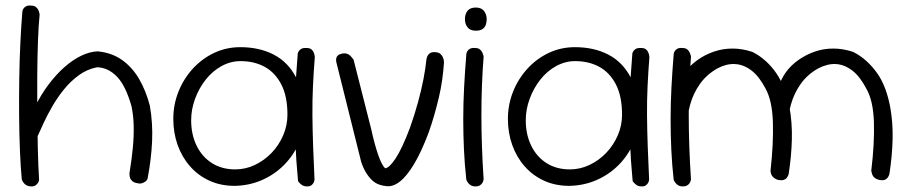

<svg xmlns="http://www.w3.org/2000/svg" viewBox="-20 -669 3266 688"><path d="M470 -13Q459 -15 453 -21Q447 -27 445.5 -33.5Q444 -40 444 -44.5Q444 -49 444 -49Q452 -97 456 -139.5Q460 -182 459 -219.5Q458 -257 451 -289Q430 -363 398.5 -395Q367 -427 328 -428Q292 -421 262.5 -399.5Q233 -378 209.5 -349Q186 -320 167.5 -288Q149 -256 135.5 -226.5Q122 -197 113 -177Q105 -159 101 -151Q97 -143 95.5 -142Q94 -141 95 -142Q96 -143 96.5 -142Q97 -141 97 -133Q97 -125 94 -106L78 -222L104 -283Q126 -329 153.5 -365.5Q181 -402 211 -428.5Q241 -455 271.5 -469.5Q302 -484 330 -485Q381 -480 417.5 -454Q454 -428 478.5 -386Q503 -344 517 -290Q528 -227 525 -162.5Q522 -98 509 -30Q509 -30 507.5 -26Q506 -22 501 -18.5Q496 -15 489 -12.5Q482 -10 470 -13ZM93 -1Q83 -1 76 -4.5Q69 -8 65 -13.5Q61 -19 59.5 -22.5Q58 -26 58 -26Q54 -69 51.5 -128Q49 -187 48.5 -253.5Q48 -320 49 -387Q50 -454 53 -515.5Q56 -577 60 -626Q60 -626 60.5 -629.5Q61 -633 64 -638Q67 -643 73.5 -646.5Q80 -650 91 -649Q102 -649 108.5 -644Q115 -639 117.5 -633Q120 -627 121 -622Q122 -617 122 -617Q118 -578 116 -521Q114 -464 113.5 -398.5Q113 -333 113.5 -266Q114 -199 115.5 -137Q117 -75 120 -26Q120 -26 119.5 -22Q119 -18 116 -13.5Q113 -9 107.5 -5Q102 -1 93 -1Z M821 -3Q771 -3 730.5 -21.5Q690 -40 661 -73Q632 -106 616.5 -149.5Q601 -193 601 -243Q601 -294 619.5 -340.5Q638 -387 671 -423Q704 -459 747.5 -479.5Q791 -500 841 -500Q909 -500 960.5 -473.5Q1012 -447 1041 -391.5Q1070 -336 1070 -250Q1070 -200 1050.5 -155.5Q1031 -111 997 -77Q963 -43 918 -23.5Q873 -4 821 -3ZM823 -62Q860 -62 893.5 -78Q927 -94 953 -121Q979 -148 994.5 -183.5Q1010 -219 1010 -258Q1010 -324 988 -366.5Q966 -409 928.5 -429.5Q891 -450 842 -450Q806 -450 773.5 -432Q741 -414 717 -383.5Q693 -353 679 -315Q665 -277 665 -238Q665 -187 684.5 -147Q704 -107 739.5 -84.5Q775 -62 823 -62ZM1081 -1Q1069 -1 1062 -6Q1055 -11 1051.5 -15.5Q1048 -20 1048 -20Q1041 -93 1038 -167.5Q1035 -242 1037.5 -319.5Q1040 -397 1047 -478Q1047 -478 1049 -483Q1051 -488 1058 -493Q1065 -498 1079 -497Q1090 -497 1096 -492Q1102 -487 1104.5 -480Q1107 -473 1107.5 -468.5Q1108 -464 1108 -464Q1104 -413 1101.5 -361Q1099 -309 1099.5 -255.5Q1100 -202 1102 -145Q1104 -88 1107 -26Q1107 -26 1106.5 -22.5Q1106 -19 1103.5 -14Q1101 -9 1095.5 -5Q1090 -1 1081 -1Z M1365 -2Q1351 -3 1337.5 -8Q1324 -13 1312.5 -24Q1301 -35 1291 -51.5Q1281 -68 1274 -90L1185 -447Q1185 -447 1184.5 -451Q1184 -455 1185 -460.5Q1186 -466 1191 -470.5Q1196 -475 1206 -477Q1217 -479 1224.5 -476Q1232 -473 1236.5 -468Q1241 -463 1244 -459Q1247 -455 1247 -455L1310 -207Q1322 -152 1335 -114.5Q1348 -77 1360 -66Q1375 -67 1398 -102Q1421 -137 1449 -211Q1466 -259 1478 -303Q1490 -347 1497.5 -386Q1505 -425 1508 -456Q1508 -456 1509 -460.5Q1510 -465 1513 -470.5Q1516 -476 1522.5 -479.5Q1529 -483 1541 -482Q1553 -481 1559 -475Q1565 -469 1567.5 -462.5Q1570 -456 1570.5 -451Q1571 -446 1571 -446Q1569 -415 1564.5 -383Q1560 -351 1552.5 -319.5Q1545 -288 1536 -256.5Q1527 -225 1516 -194Q1490 -125 1464 -81.5Q1438 -38 1413 -18.5Q1388 1 1365 -2Z M1683 -1Q1674 -1 1668 -4.5Q1662 -8 1658 -13Q1654 -18 1652.5 -21.5Q1651 -25 1651 -25Q1645 -79 1642.5 -133Q1640 -187 1640 -242.5Q1640 -298 1643 -355.5Q1646 -413 1651 -474Q1651 -474 1651.5 -477.5Q1652 -481 1655 -486Q1658 -491 1664.5 -494.5Q1671 -498 1682 -497Q1693 -497 1699 -492.5Q1705 -488 1708 -481.5Q1711 -475 1712 -470.5Q1713 -466 1713 -466Q1709 -415 1707 -363Q1705 -311 1705 -256.5Q1705 -202 1707 -144.5Q1709 -87 1713 -26Q1713 -26 1712 -22Q1711 -18 1708.5 -13.5Q1706 -9 1700 -5Q1694 -1 1683 -1ZM1685 -559Q1665 -559 1655.5 -571Q1646 -583 1646 -600Q1646 -619 1655.5 -630.5Q1665 -642 1685 -642Q1705 -642 1714.5 -629.5Q1724 -617 1724 -600Q1724 -589 1720.5 -579.5Q1717 -570 1708.5 -564.5Q1700 -559 1685 -559Z M2020 -3Q1970 -3 1929.5 -21.5Q1889 -40 1860 -73Q1831 -106 1815.5 -149.5Q1800 -193 1800 -243Q1800 -294 1818.5 -340.5Q1837 -387 1870 -423Q1903 -459 1946.5 -479.5Q1990 -500 2040 -500Q2108 -500 2159.5 -473.5Q2211 -447 2240 -391.5Q2269 -336 2269 -250Q2269 -200 2249.5 -155.5Q2230 -111 2196 -77Q2162 -43 2117 -23.5Q2072 -4 2020 -3ZM2022 -62Q2059 -62 2092.5 -78Q2126 -94 2152 -121Q2178 -148 2193.5 -183.5Q2209 -219 2209 -258Q2209 -324 2187 -366.5Q2165 -409 2127.5 -429.5Q2090 -450 2041 -450Q2005 -450 1972.5 -432Q1940 -414 1916 -383.5Q1892 -353 1878 -315Q1864 -277 1864 -238Q1864 -187 1883.5 -147Q1903 -107 1938.5 -84.5Q1974 -62 2022 -62ZM2280 -1Q2268 -1 2261 -6Q2254 -11 2250.5 -15.5Q2247 -20 2247 -20Q2240 -93 2237 -167.5Q2234 -242 2236.5 -319.5Q2239 -397 2246 -478Q2246 -478 2248 -483Q2250 -488 2257 -493Q2264 -498 2278 -497Q2289 -497 2295 -492Q2301 -487 2303.5 -480Q2306 -473 2306.5 -468.5Q2307 -464 2307 -464Q2303 -413 2300.5 -361Q2298 -309 2298.5 -255.5Q2299 -202 2301 -145Q2303 -88 2306 -26Q2306 -26 2305.5 -22.5Q2305 -19 2302.5 -14Q2300 -9 2294.5 -5Q2289 -1 2280 -1Z M2769 -24Q2759 -27 2753 -32Q2747 -37 2744.5 -42.5Q2742 -48 2741.5 -52.5Q2741 -57 2741 -57Q2752 -155 2749.5 -232Q2747 -309 2723 -352Q2700 -396 2672 -417Q2644 -438 2613.5 -439.5Q2583 -441 2551 -424Q2512 -402 2488 -368Q2464 -334 2453 -294Q2442 -254 2442 -213Q2443 -176 2443.5 -144Q2444 -112 2445 -86.5Q2446 -61 2448 -47Q2448 -47 2448 -44.5Q2448 -42 2447 -38.5Q2446 -35 2442.5 -31.5Q2439 -28 2431 -27Q2423 -26 2417 -29.5Q2411 -33 2407.5 -36.5Q2404 -40 2404 -40Q2392 -61 2392 -79.5Q2392 -98 2394 -119.5Q2396 -141 2390 -171Q2389 -206 2390.5 -239Q2392 -272 2396 -303Q2400 -334 2409 -361Q2418 -388 2434 -410Q2453 -435 2479.5 -454Q2506 -473 2538 -484Q2570 -495 2605 -495Q2640 -495 2676 -483Q2702 -470 2723.5 -450.5Q2745 -431 2761.5 -407Q2778 -383 2790 -352.5Q2802 -322 2809 -285Q2819 -229 2817.5 -169.5Q2816 -110 2806 -45Q2806 -45 2804.5 -41Q2803 -37 2799.5 -32Q2796 -27 2788.5 -24.5Q2781 -22 2769 -24ZM2426 -1Q2417 -1 2411 -4.5Q2405 -8 2401 -13Q2397 -18 2395.5 -21.5Q2394 -25 2394 -25Q2388 -79 2385.5 -133Q2383 -187 2383 -242.5Q2383 -298 2386 -355.5Q2389 -413 2394 -474Q2394 -474 2394.5 -477.5Q2395 -481 2398 -486Q2401 -491 2407.5 -494.5Q2414 -498 2425 -497Q2436 -497 2442 -492.5Q2448 -488 2451 -481.5Q2454 -475 2455 -470.5Q2456 -466 2456 -466Q2452 -415 2450 -363Q2448 -311 2448 -256.5Q2448 -202 2450 -144.5Q2452 -87 2456 -26Q2456 -26 2455 -22Q2454 -18 2451.5 -13.5Q2449 -9 2443 -5Q2437 -1 2426 -1ZM3131 -24Q3120 -27 3114 -32Q3108 -37 3106 -42.5Q3104 -48 3103 -52.5Q3102 -57 3102 -57Q3114 -155 3111.5 -232Q3109 -309 3084 -352Q3061 -396 3033 -417Q3005 -438 2975 -439.5Q2945 -441 2912 -424Q2873 -402 2849 -368Q2825 -334 2814 -294Q2803 -254 2803 -213Q2805 -176 2804 -150.5Q2803 -125 2801 -106Q2799 -87 2798 -69Q2798 -69 2798 -64.5Q2798 -60 2797 -55Q2796 -50 2793.5 -45Q2791 -40 2785 -40Q2776 -39 2771 -41.5Q2766 -44 2764.5 -47.5Q2763 -51 2763 -51Q2760 -64 2759 -83Q2758 -102 2758 -125Q2758 -148 2758 -172Q2758 -206 2757.5 -239.5Q2757 -273 2760 -303.5Q2763 -334 2771.5 -361Q2780 -388 2796 -410Q2814 -435 2841 -454Q2868 -473 2899.5 -484Q2931 -495 2966 -495Q3001 -495 3037 -483Q3063 -470 3084.5 -450.5Q3106 -431 3123 -407Q3140 -383 3151.5 -352.5Q3163 -322 3170 -285Q3180 -229 3178.5 -169.5Q3177 -110 3167 -45Q3167 -45 3165.5 -41Q3164 -37 3160.5 -32Q3157 -27 3150 -24.5Q3143 -22 3131 -24Z"/></svg>

Font: Sour Gummy Black ExtraLight
Style: Regular
Weight: 250
Version: Version 1.000